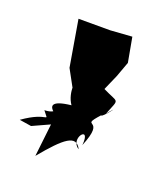

<svg xmlns="http://www.w3.org/2000/svg" viewBox="-95 -218 420 484"><g transform="rotate(20 114.5 24.0)"><path d="M17 140 63 119 53 207C106 143 133 121 150 154C118 135 161 83 155 141C192 52 128 105 174 54C175 62 219 4 184 46C203 -3 205 12 159 -11L177 -52L192 -93L180 -159L122 -155H37L58 -31L82 13C86 -16 74 26 95 56C39 62 44 78 65 92C60 62 75 90 35 91C57 121 48 90 -15 135Z"/></g></svg>

Font: Asimov Aggro
Style: Medium
Weight: 500
Designer: Google
Version: Version 2.000980; 2014